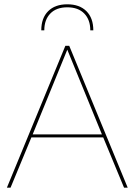

<svg xmlns="http://www.w3.org/2000/svg" viewBox="-20 -873 626 893"><path d="M574 0H557L460 -234H126L29 0H12L284 -660H302ZM132 -248H454L293 -642ZM414 -732H400Q400 -781 372 -810Q344 -839 293 -839Q242 -839 214 -810Q186 -781 186 -732H172Q172 -789 204 -821Q236 -853 293 -853Q350 -853 382 -821Q414 -789 414 -732Z"/></svg>

Font: Work Sans Thin
Style: Regular
Weight: 250
Designer: Wei Huang
Foundry: Wei Huang
Version: Version 2.012